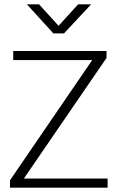

<svg xmlns="http://www.w3.org/2000/svg" viewBox="-20 -865 546 885"><path d="M471 -630V-598L90 -42H476V0H26V-34L405 -588H41V-630ZM104 -845H160L250 -746L340 -845H400L275 -711H226Z"/></svg>

Font: Mukta ExtraLight
Style: Regular
Weight: 275
Designer: Girish Dalvi and Yashodeep Gholap
Foundry: Ek Type
Version: Version 2.538;PS 1.002;hotconv 16.6.51;makeotf.lib2.5.65220;